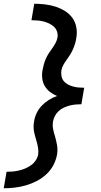

<svg xmlns="http://www.w3.org/2000/svg" viewBox="-22 -853 542 1026"><path d="M-2 153 13 65Q29 65 46 63.5Q63 62 80 58Q97 54 113.5 47Q130 40 144.5 29.5Q159 19 169 4Q179 -11 182 -28Q184 -43 182 -58Q180 -73 176.5 -87Q173 -101 168.5 -115Q164 -129 161 -143Q158 -157 157.5 -172.5Q157 -188 160 -203Q163 -226 173.5 -248Q184 -270 201 -288Q218 -306 239 -319Q260 -332 283 -340Q263 -348 246 -361Q229 -374 218 -392Q207 -410 204 -432.5Q201 -455 205 -477Q208 -493 212 -508Q216 -523 222.5 -538Q229 -553 238 -567Q247 -581 256.5 -594Q266 -607 274 -621.5Q282 -636 285 -652Q288 -668 283 -683.5Q278 -699 267 -709.5Q256 -720 241.5 -727Q227 -734 211.5 -738Q196 -742 179.5 -743.5Q163 -745 146 -745L161 -833Q190 -833 219 -829.5Q248 -826 274.5 -817.5Q301 -809 324.5 -794.5Q348 -780 364 -758.5Q380 -737 385.5 -708.5Q391 -680 386 -652Q384 -636 379.5 -621Q375 -606 368.5 -591Q362 -576 353.5 -562Q345 -548 335 -534.5Q325 -521 317 -507Q309 -493 306 -477Q304 -462 306.5 -447Q309 -432 318 -420.5Q327 -409 340 -402Q353 -395 367.5 -391Q382 -387 397 -385.5Q412 -384 428 -384L424 -362L413 -296Q398 -296 382 -294.5Q366 -293 350.5 -289Q335 -285 319.5 -278Q304 -271 291.5 -259.5Q279 -248 271.5 -233.5Q264 -219 261 -203Q258 -184 261.5 -165Q265 -146 271 -128Q278 -104 282.5 -79Q287 -54 283 -28Q278 1 263.5 29Q249 57 225.5 78.5Q202 100 174 114.5Q146 129 116.5 137.5Q87 146 57 149.5Q27 153 -2 153Z"/></svg>

Font: Iosevka Curly Semibold Oblique
Style: Regular
Weight: 600
Italic angle: -9°
Monospace: yes
Designer: Belleve Invis
Foundry: Belleve Invis
Version: Version 11.1.0; ttfautohint (v1.8.3)